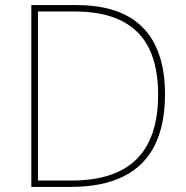

<svg xmlns="http://www.w3.org/2000/svg" viewBox="-20 -734 732 754"><path d="M628 -364Q628 -244 587.5 -163Q547 -82 464.5 -41Q382 0 257 0H103V-714H280Q398 -714 475 -674Q552 -634 590 -556Q628 -478 628 -364ZM601 -363Q601 -469 566.5 -541.5Q532 -614 459 -651.5Q386 -689 270 -689H129V-25H260Q432 -25 516.5 -109Q601 -193 601 -363Z"/></svg>

Font: Noto Sans Thai Thin
Style: Regular
Weight: 250
Designer: Monotype Design Team
Foundry: Monotype Imaging Inc.
Version: Version 2.001